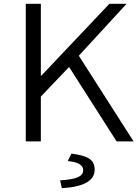

<svg xmlns="http://www.w3.org/2000/svg" viewBox="-20 -741 734 1006"><path d="M115 -721H194V-345H197L553 -721H643L393 -449L680 0H591L342 -390L194 -235V0H115ZM416 151Q416 110 335 103L354 64Q421 72 448.5 91Q476 110 476 148Q476 235 304 245L295 204Q360 200 388 187.5Q416 175 416 151Z"/></svg>

Font: Nebula Sans Book
Style: Regular
Weight: 400
Designer: Paul D. Hunt for Adobe (as Source Sans)
Foundry: Nebula Entertainment & Broadcasting LLC
Version: Version 1.010